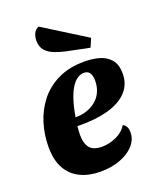

<svg xmlns="http://www.w3.org/2000/svg" viewBox="-146 -861 791 968"><g transform="rotate(-20 249.0 -377.0)"><path d="M225.7 20Q165 20 118.5 -1.8Q72 -23.7 45.8 -69.3Q19.7 -115 19.7 -186.3Q19.7 -250.7 38.3 -312Q57 -373.3 95.7 -422.5Q134.3 -471.7 194.2 -500.8Q254 -530 336.3 -530Q379 -530 415.7 -519.7Q452.3 -509.3 475.2 -482.5Q498 -455.7 498 -406.7Q498 -356 468.7 -319Q439.3 -282 382.8 -261Q326.3 -240 244.7 -236.3Q232.3 -235.7 218.7 -235.7Q205 -235.7 192.7 -236Q191.7 -224 190.7 -211.5Q189.7 -199 189.7 -189.3Q189.7 -144.7 208.7 -120.2Q227.7 -95.7 274.7 -95.7Q313.7 -95.7 351.8 -113Q390 -130.3 409 -162.7Q423 -155.3 428.3 -143.5Q433.7 -131.7 433.7 -116.3Q433.7 -76.3 405.2 -45.3Q376.7 -14.3 329.5 2.8Q282.3 20 225.7 20ZM199 -280.7Q233.7 -280.7 262.3 -290.8Q291 -301 312 -319.3Q333 -337.7 344.2 -364Q355.3 -390.3 355.3 -422.3Q354.7 -447.7 345.5 -462.5Q336.3 -477.3 314.3 -477.3Q294.7 -477.3 276.8 -464.3Q259 -451.3 244.3 -426.3Q229.7 -401.3 218.2 -364.7Q206.7 -328 199 -280.7ZM390 -584.7 270 -609.3Q237.3 -616.3 208.8 -627.3Q180.3 -638.3 162.8 -658.2Q145.3 -678 145.3 -710.7Q145.3 -731 153.3 -749Q161.3 -767 180.3 -774.3L410 -630.7Z"/></g></svg>

Font: Sansita Swashed Light
Style: Regular
Weight: 300
Designer: Pablo Cosgaya
Foundry: Omnibus-Type
Version: Version 1.003